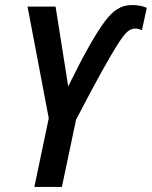

<svg xmlns="http://www.w3.org/2000/svg" viewBox="-20 -740 601 760"><path d="M173 -272 89 -714H200L250 -398Q339 -580 394 -654Q419 -688 444.5 -704Q470 -720 503 -720Q536 -720 561 -709L542 -621Q526 -627 515 -627Q499 -627 485 -615Q471 -603 450 -571Q394 -484 281 -266L225 0H116Z"/></svg>

Font: Noto Sans UI NarrowMedium
Style: Italic
Weight: 500
Width: 4
Italic angle: -12°
Designer: Monotype Design Team
Foundry: Monotype Imaging Inc.
Version: Version 1.001